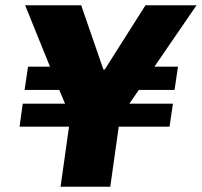

<svg xmlns="http://www.w3.org/2000/svg" viewBox="-20 -706 763 726"><path d="M209 0 241 -227H54L66 -314H226L204 -366H73L86 -454H169L75 -686H287L371 -443H376L530 -686H723L564 -454H653L640 -366H505L469 -314H634L621 -227H429L397 0Z"/></svg>

Font: Chivo Medium ExtraBold
Style: Italic
Weight: 800
Italic angle: -8.05°
Version: Version 2.002